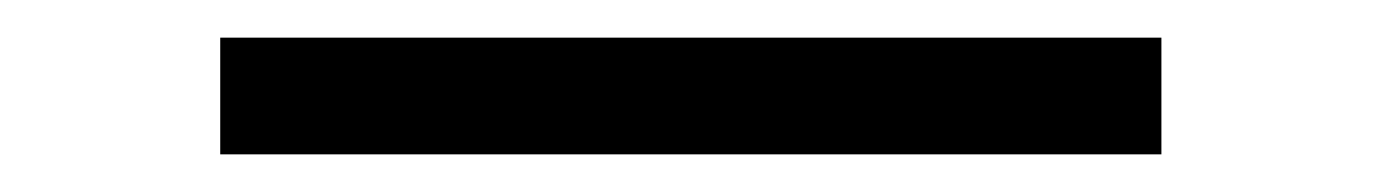

<svg xmlns="http://www.w3.org/2000/svg" viewBox="-20 45 734 102"><path d="M597 65V127H97V65Z"/></svg>

Font: Chivo Black
Style: Regular
Weight: 900
Designer: Hector Gatti
Foundry: Omnibus-Type
Version: Version 1.007